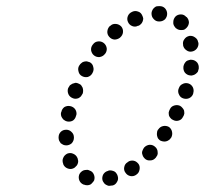

<svg xmlns="http://www.w3.org/2000/svg" viewBox="-20 -580 668 626"><path d="M361 14Q367 5 364 -5Q363 -10 360 -14Q358 -18 353 -21Q349 -23 344 -24Q339 -25 334 -24L333 -23Q323 -21 317 -12Q312 -3 314 7Q315 11 318 15Q321 20 325 22Q330 25 335 26Q339 26 344 25H346Q356 23 361 14ZM264 24Q269 24 274 22Q278 20 281 16Q285 12 287 8Q290 -2 286 -11Q282 -21 272 -24L270 -25Q266 -27 261 -26Q256 -26 251 -24Q247 -22 243 -18Q240 -15 238 -10Q235 0 239 9Q243 18 253 22H254Q259 24 264 24ZM435 -27Q437 -37 432 -45Q429 -49 425 -52Q421 -55 416 -56Q411 -57 406 -56Q401 -55 397 -52L396 -51Q387 -46 385 -35Q383 -25 389 -17Q395 -8 405 -6Q415 -4 424 -10L425 -11Q433 -16 435 -27ZM200 -31Q210 -27 219 -31Q224 -33 227 -37Q231 -40 233 -45Q235 -50 235 -55Q234 -60 233 -64L232 -66Q228 -75 218 -79Q209 -83 199 -79Q195 -77 191 -73Q188 -70 186 -65Q184 -61 184 -56Q184 -51 186 -46V-45Q190 -35 200 -31ZM493 -74Q495 -79 494 -84Q494 -89 492 -93Q490 -98 486 -101Q479 -108 468 -108Q458 -107 451 -100L450 -99Q447 -95 445 -90Q443 -86 443 -81Q444 -76 446 -71Q448 -67 452 -63Q459 -56 470 -57Q480 -57 487 -65L488 -66Q491 -70 493 -74ZM173 -121Q175 -117 178 -113Q182 -110 186 -108Q191 -106 196 -106Q206 -106 214 -113Q221 -121 221 -131V-132Q221 -143 213 -150Q206 -157 196 -157Q185 -157 178 -150Q171 -143 171 -132V-131Q171 -126 173 -121ZM541 -150Q539 -160 531 -166Q522 -171 512 -169Q502 -167 496 -158L495 -157Q492 -153 492 -148Q491 -143 492 -138Q493 -133 495 -129Q498 -125 502 -122Q506 -120 511 -119Q516 -118 521 -119Q526 -120 530 -123Q534 -125 537 -130L538 -131Q543 -140 541 -150ZM179 -204Q180 -199 183 -195Q186 -190 190 -188Q194 -185 199 -184Q209 -182 218 -187Q226 -193 228 -203L229 -205Q231 -215 225 -224Q219 -232 209 -234Q199 -236 190 -231Q182 -225 180 -215L179 -213Q178 -209 179 -204ZM581 -210Q581 -215 580 -220Q578 -225 575 -228Q572 -232 567 -235Q558 -239 548 -236Q538 -233 534 -224L533 -222Q531 -218 530 -213Q530 -208 531 -203Q533 -198 536 -195Q539 -191 544 -189Q553 -184 563 -187Q573 -190 577 -200L578 -201Q580 -205 581 -210ZM609 -295Q604 -305 594 -308Q584 -311 575 -306Q566 -302 563 -292L562 -290Q559 -280 564 -271Q568 -262 578 -259Q588 -256 597 -260Q607 -265 610 -275V-276Q613 -286 609 -295ZM203 -273Q207 -264 217 -260Q221 -258 226 -258Q231 -258 236 -260Q240 -262 244 -266Q247 -270 249 -274L250 -276Q251 -280 251 -285Q251 -290 249 -295Q247 -299 244 -303Q240 -306 235 -308Q231 -310 226 -310Q221 -309 216 -307Q212 -305 208 -302Q205 -298 203 -294L202 -292Q199 -283 203 -273ZM236 -347Q238 -337 247 -332Q256 -327 266 -329Q276 -332 281 -341L282 -343Q287 -352 284 -362Q282 -372 273 -377Q268 -379 263 -380Q258 -380 254 -379Q249 -378 245 -374Q241 -371 239 -367L238 -366Q233 -357 236 -347ZM623 -376Q616 -384 606 -385Q601 -386 596 -384Q591 -383 587 -380Q584 -377 581 -372Q579 -368 578 -363V-362Q577 -351 583 -343Q590 -335 600 -334Q605 -333 610 -335Q614 -336 618 -339Q622 -342 625 -346Q627 -351 628 -356V-357Q629 -368 623 -376ZM277 -416Q279 -405 287 -399Q295 -393 305 -394Q316 -396 322 -404L323 -405Q329 -413 328 -423Q326 -434 318 -440Q310 -446 300 -445Q289 -444 283 -435L282 -434Q276 -426 277 -416ZM616 -458Q608 -464 598 -463Q587 -461 581 -452Q575 -444 577 -434V-432Q579 -422 588 -416Q596 -410 606 -412Q616 -414 622 -422Q628 -430 627 -441L626 -442Q625 -452 616 -458ZM330 -478Q329 -468 336 -460Q343 -452 353 -451Q363 -451 371 -457L372 -458Q380 -465 381 -475Q382 -486 375 -494Q368 -501 358 -502Q347 -503 340 -496L338 -495Q331 -488 330 -478ZM570 -533Q559 -533 552 -526Q545 -518 545 -508Q544 -498 552 -490Q552 -490 552 -489Q556 -486 560 -484Q565 -482 570 -482Q575 -482 580 -483Q584 -485 588 -489Q595 -496 596 -506Q596 -516 589 -524Q588 -525 587 -525Q580 -533 570 -533ZM397 -528Q393 -518 397 -509Q401 -499 411 -495Q421 -491 430 -496H432Q436 -498 440 -502Q443 -505 445 -510Q447 -515 447 -520Q446 -525 444 -529Q440 -539 431 -542Q421 -546 412 -542L410 -541Q401 -537 397 -528ZM489 -559Q485 -557 481 -553Q478 -550 476 -545Q474 -541 474 -536Q474 -525 481 -518Q488 -510 498 -510H500Q510 -510 518 -517Q525 -525 525 -535Q525 -545 518 -553Q511 -560 501 -560H499Q494 -560 489 -559Z"/></svg>

Font: FRB American Cursive Dotted Black
Style: Bold Italic
Weight: 900
Italic angle: -25°
Version: Version 2.0;Modular Font Editor K font №1